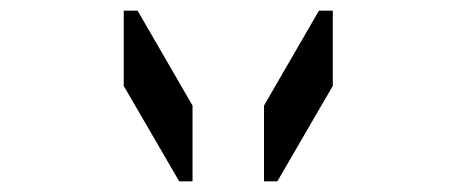

<svg xmlns="http://www.w3.org/2000/svg" viewBox="-20 -907 856 360"><path d="M341 -567H316L212 -746V-887H238L341 -709ZM578 -887H604V-746L500 -567H475V-709Z"/></svg>

Font: DSEG14 Classic
Style: Regular
Weight: 400
Designer: Keshikan(Twitter:@keshinomi_88pro)
Version: Version 0.46